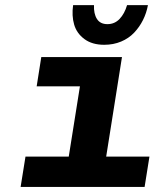

<svg xmlns="http://www.w3.org/2000/svg" viewBox="-20 -734 640 754"><path d="M389.2 -558.1Q341.8 -558.1 311.5 -580.6Q281.2 -603 271.2 -637.5Q261.2 -671.9 267.1 -713.9H349.1Q347.7 -680.2 360.6 -659.7Q373.5 -639.2 401.9 -639.2Q430.2 -639.2 449.7 -659.7Q469.2 -680.2 479 -713.9H561Q555.2 -682.6 541.5 -655.3Q527.8 -627.9 506.8 -605.7Q485.8 -583.5 455.6 -570.8Q425.3 -558.1 389.2 -558.1ZM61 0 80.1 -119.1H250L293.9 -395H124L142.1 -509.8H459L397 -119.1H566.9L547.9 0Z"/></svg>

Font: Office Code Pro D Bold Italic
Style: Regular
Weight: 700
Italic angle: -9°
Designer: Nathan Rutzky & Paul D. Hunt
Foundry: Adobe Systems Incorporated
Version: Version 1.004;PS 001.004;hotconv 1.0.70;makeotf.lib2.5.58329